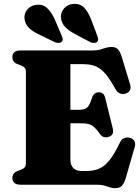

<svg xmlns="http://www.w3.org/2000/svg" viewBox="-20 -963 732 1001"><path d="M259 -390.5H390.5Q421.5 -390.5 434.8 -402.8Q448 -415 458.5 -450Q463.5 -467 473 -474.5Q482.5 -482 495 -482Q521.5 -482 528.5 -452.5L567.5 -295Q572 -276.5 567.2 -265.8Q562.5 -255 548 -250Q534 -245 521.8 -248.5Q509.5 -252 501 -264.5Q485 -287.5 471.8 -299.5Q458.5 -311.5 442.2 -316Q426 -320.5 400 -320.5H259ZM44.5 -666Q44.5 -682 55 -691Q65.5 -700 87.5 -700H464.5Q487.5 -700 502.5 -704.5Q517.5 -709 530.8 -713.5Q544 -718 561.5 -718Q584 -718 595.5 -705.2Q607 -692.5 615.5 -664L658 -523.5Q663.5 -505.5 658 -493.5Q652.5 -481.5 637 -476Q619 -469.5 604.8 -476Q590.5 -482.5 581.5 -499.5Q560 -539 541 -564.2Q522 -589.5 502.8 -603.5Q483.5 -617.5 462.2 -623Q441 -628.5 414.5 -628.5H347V-132.5Q347 -102 362.2 -86.8Q377.5 -71.5 406 -71.5H429.5Q467 -71.5 495.8 -83.2Q524.5 -95 550.5 -127.2Q576.5 -159.5 605.5 -220.5Q613 -236.5 625.8 -242.2Q638.5 -248 654.5 -245Q672 -241.5 680 -228.8Q688 -216 682.5 -197L636 -36Q628 -8.5 616.2 4.8Q604.5 18 580 18Q564.5 18 551.8 13.5Q539 9 523.8 4.5Q508.5 0 485.5 0H87.5Q65.5 0 55 -9.2Q44.5 -18.5 44.5 -34Q44.5 -61 70.5 -71L89.5 -78Q102.5 -83 108.8 -90.8Q115 -98.5 115 -111V-589Q115 -601.5 108.8 -609.2Q102.5 -617 89.5 -622L70.5 -629Q44.5 -639 44.5 -666ZM264 -865.5 301 -778Q305.5 -768.5 307 -760.5Q308.5 -752.5 301.5 -745.5Q295.5 -739.5 285.2 -739.2Q275 -739 265 -743.5L183 -783.5Q149 -799.5 130.5 -818Q112 -836.5 108 -864Q104.5 -890.5 121.5 -912.2Q138.5 -934 169 -938Q202.5 -942 224.8 -921.8Q247 -901.5 264 -865.5ZM453.5 -865.5 487 -777Q491 -767 491.8 -759Q492.5 -751 485.5 -744.5Q479 -739 468.2 -739.2Q457.5 -739.5 448.5 -744.5L368.5 -787Q335.5 -804.5 318 -824.2Q300.5 -844 297.5 -872Q296 -898 314 -919.2Q332 -940.5 363 -942.5Q396.5 -945 417.8 -923.8Q439 -902.5 453.5 -865.5Z"/></svg>

Font: Fraunces
Style: Regular
Weight: 900
Version: Version 1.000;[b76b70a41]